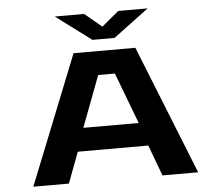

<svg xmlns="http://www.w3.org/2000/svg" viewBox="-59 -972 1175 1038"><g transform="rotate(-5 528.5 -453.0)"><path d="M974.5 0H781L718.5 -167.5H336L273 0H80L359.5 -700H695ZM482 -571 377 -293.5H677.5L572.5 -571ZM275.5 -906.5H435L527.5 -829.5L620 -906.5H779.5L587.5 -763H467.5Z"/></g></svg>

Font: Trispace Expanded
Style: Bold
Weight: 700
Width: 7
Designer: Tyler Finck
Foundry: Etcetera Type Company
Version: Version 1.210; ttfautohint (v1.8.3)